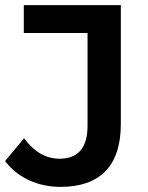

<svg xmlns="http://www.w3.org/2000/svg" viewBox="-33 -720 580 750"><path d="M203 10C357 10 439 -71 439 -236V-700H60V-591H309V-229C309 -143 272 -100 200 -100C145 -100 99 -128 61 -180L-13 -91C35 -26 115 10 203 10Z"/></svg>

Font: Montserrat Lite SemiBold
Style: Regular
Weight: 600
Designer: Julieta Ulanovsky
Foundry: Julieta Ulanovsky
Version: Version 7.200;PS 007.200;hotconv 1.0.88;makeotf.lib2.5.64775